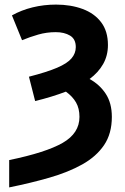

<svg xmlns="http://www.w3.org/2000/svg" viewBox="-20 -576 546 836"><path d="M20 240V121Q180 88 253 46Q326 4 326 -67Q326 -104 311 -130Q296 -156 267 -177Q238 -166 204 -155.5Q170 -145 133 -136L106 -242Q184 -262 228.5 -281Q273 -300 291.5 -322Q310 -344 310 -371Q310 -406 285 -421Q260 -436 223 -436Q183 -436 146.5 -425.5Q110 -415 76 -401L32 -509Q73 -532 122 -544Q171 -556 224 -556Q288 -556 339.5 -537Q391 -518 420.5 -479Q450 -440 450 -380Q450 -334 429 -297Q408 -260 370 -232Q414 -208 440.5 -167.5Q467 -127 467 -67Q467 6 433 56Q399 106 338 140Q277 174 195.5 197.5Q114 221 20 240Z"/></svg>

Font: Noto Sans
Style: Bold
Weight: 700
Designer: Monotype Design Team
Foundry: Monotype Imaging Inc.
Version: Version 2.000;GOOG;noto-source:20170915:90ef993387c0; ttfaut